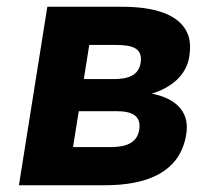

<svg xmlns="http://www.w3.org/2000/svg" viewBox="-20 -548 582 568"><path d="M36 0H291C409 0 513 -35 531 -151C543 -224 491 -259 429 -271C482 -287 531 -322 540 -381C544 -406 543 -427 536 -446C513 -506 436 -528 341 -528H120ZM196 -113 213 -219H326C371 -219 398 -205 392 -165C386 -125 353 -113 309 -113ZM228 -314 244 -415H323C371 -415 403 -406 396 -362C390 -324 358 -314 315 -314Z"/></svg>

Font: Asimov Pro
Style: BdObl
Weight: 700
Designer: Google
Version: Version 2.000980; 2014